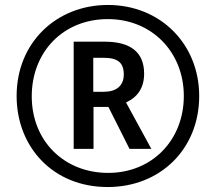

<svg xmlns="http://www.w3.org/2000/svg" viewBox="-20 -744 870 774"><path d="M414 10C626 10 783 -143 783 -357C783 -566 627 -724 415 -724C208 -724 47 -573 47 -357C47 -152 193 10 414 10ZM416 -47C240 -47 108 -174 108 -356C108 -533 233 -667 415 -667C591 -667 721 -535 721 -357C721 -179 593 -47 416 -47ZM277 -144H357V-313H417L502 -144H590L488 -331C534 -352 561 -389 561 -447C561 -533 507 -576 402 -576H277ZM398 -374H356V-511H398C455 -511 479 -491 479 -444C479 -398 449 -374 398 -374Z"/></svg>

Font: Noto Sans Armenian Condensed Medium
Style: Regular
Weight: 500
Width: 3
Designer: Monotype Design Team
Foundry: Monotype Imaging Inc.
Version: Version 2.008